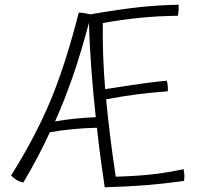

<svg xmlns="http://www.w3.org/2000/svg" viewBox="-20 -751 844 816"><path d="M762 18Q676 30 600.5 36Q525 42 425 45Q416 -15 407.5 -79Q399 -143 392 -208Q340 -207 289 -202Q238 -197 192 -189Q170 -141 142.5 -88.5Q115 -36 79 25Q63 21 51.5 14.5Q40 8 27 -5Q130 -169 194 -322Q258 -475 315 -698Q328 -697 340 -695Q352 -693 363 -690Q499 -713 576 -721Q653 -729 739 -731Q740 -718 739 -706.5Q738 -695 736 -684Q654 -683 576.5 -675.5Q499 -668 417 -653Q416 -580 418.5 -512.5Q421 -445 427 -372Q561 -393 603.5 -398.5Q646 -404 689 -408Q692 -396 693 -385Q694 -374 693 -363Q617 -357 562 -350Q507 -343 431 -329Q439 -245 449.5 -161.5Q460 -78 472 0Q567 -3 631 -10.5Q695 -18 760 -32Q763 -21 763.5 -6.5Q764 8 762 18ZM358 -654Q324 -526 289.5 -426.5Q255 -327 214 -235Q253 -242 297 -246.5Q341 -251 387 -253Q375 -364 367.5 -467Q360 -570 358 -654Z"/></svg>

Font: Atma Light
Style: Regular
Weight: 300
Designer: Gregori Vincens, Jeremie Hornus, Riccardo Olocco, Yoann Minet.
Foundry: black foundry
Version: Version 1.102;PS 1.100;hotconv 1.0.86;makeotf.lib2.5.63406